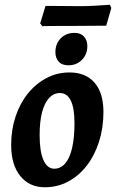

<svg xmlns="http://www.w3.org/2000/svg" viewBox="-20 -779 490 811"><path d="M169.4 12Q104.2 12 65.7 -35.4Q27.2 -82.9 27.2 -166.4Q27.2 -231.1 45.7 -286.7Q64.1 -342.2 97.7 -383.9Q131.3 -425.6 176.4 -449.3Q221.4 -473 273.6 -473Q341.9 -473 379.4 -429.7Q416.9 -386.5 416.9 -306Q416.9 -238.6 398.4 -180.8Q380 -122.9 346.7 -79.6Q313.4 -36.4 268 -12.2Q222.7 12 169.4 12ZM209 -66.4Q235.7 -66.4 254.9 -88.1Q274.2 -109.8 284.4 -153.2Q294.6 -196.6 294.6 -259.5Q294.6 -321.6 279.2 -353.8Q263.8 -386 233 -386Q206.8 -386 187.3 -365.1Q167.9 -344.2 157.6 -304.6Q147.4 -265 147.4 -207.9Q147.4 -139.2 163.6 -102.8Q179.8 -66.4 209 -66.4ZM269.3 -503.2Q241.5 -503.2 227.8 -518.7Q214 -534.2 214 -558.8Q214 -594.2 236.5 -617.1Q259 -640.1 294.5 -640.1Q321.2 -640.1 335 -624.4Q348.9 -608.7 348.9 -584.6Q348.9 -549.2 326.1 -526.2Q303.3 -503.2 269.3 -503.2ZM450.2 -745.4 428.7 -670.5 292.7 -669.5Q264.7 -669.5 233.3 -669.5Q201.9 -669.5 180.3 -669Q158.7 -668.5 158.7 -668.5L149.7 -680.2L172.3 -754Q172.3 -754 197.5 -754Q222.8 -754 257.8 -753.5Q292.8 -753 320.8 -753Q345.2 -753 374 -754.5Q402.9 -756 423.4 -757.5Q444 -759 444 -759Z"/></svg>

Font: Alegreya
Style: Italic
Weight: 400
Italic angle: -7°
Designer: Juan Pablo del Peral
Foundry: Huerta Tipografica
Version: Version 2.009